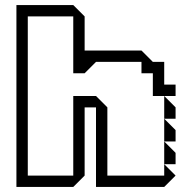

<svg xmlns="http://www.w3.org/2000/svg" viewBox="-20 -740 725 760"><path d="M630 -270V-360L675 -315V-270ZM630 -180V-270L675 -225V-180ZM630 -90V-180L675 -135V-90ZM45 0V-720H270L315 -675V-540H540L585 -495H630V-405H675V-360H585V-450H540V-495H360L315 -450H270V-675H90V-45H270V-360H360L405 -315V-45H630V-90L675 -45L630 0H360V-315H315V-45L270 0Z"/></svg>

Font: Rubik Iso
Style: Regular
Weight: 400
Designer: Hubert and Fischer, NaN
Foundry: Hubert and Fischer, NaN
Version: Version 2.200